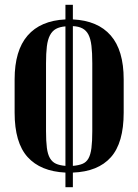

<svg xmlns="http://www.w3.org/2000/svg" viewBox="-20 -750 575 801"><path d="M253 -30Q149 -35 95 -95Q41 -155 41 -280V-419Q41 -539 95 -601.5Q149 -664 253 -669V-730H284V-669Q388 -664 442 -602Q496 -540 496 -419V-280Q496 -154 442.5 -94Q389 -34 284 -30V31H253ZM284 -58Q308 -60 324 -66.5Q340 -73 349 -89Q358 -105 361.5 -132.5Q365 -160 365 -203V-486Q365 -530 361.5 -559Q358 -588 349 -605.5Q340 -623 324 -631.5Q308 -640 284 -641ZM172 -203Q172 -161 175.5 -133.5Q179 -106 188.5 -90Q198 -74 213.5 -67Q229 -60 253 -58V-640Q229 -638 213.5 -629.5Q198 -621 188.5 -603Q179 -585 175.5 -556.5Q172 -528 172 -486Z"/></svg>

Font: Moniqa Black Heading
Style: Regular
Weight: 900
Designer: Rajesh Rajput
Foundry: Rajesh Rajput
Version: Version 1.000